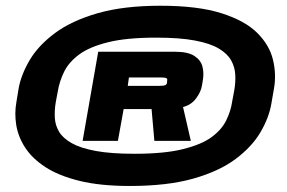

<svg xmlns="http://www.w3.org/2000/svg" viewBox="-20 -766 977 653"><path d="M421.5 -133.5Q549 -133.5 637.2 -158.5Q725.5 -183.5 781.2 -225.2Q837 -267 866 -316.5Q895 -366 903 -414L911.5 -463Q920.5 -512.5 908.5 -562.5Q896.5 -612.5 855 -654Q813.5 -695.5 733.2 -721Q653 -746.5 525.5 -746.5Q400.5 -746.5 312 -721Q223.5 -695.5 167 -653.5Q110.5 -611.5 81.2 -562Q52 -512.5 43.5 -466L35.5 -417Q29 -380.5 35.2 -341Q41.5 -301.5 65.2 -264.5Q89 -227.5 134 -198Q179 -168.5 249.8 -151Q320.5 -133.5 421.5 -133.5ZM437.5 -243Q358 -243 306.2 -252.5Q254.5 -262 224.5 -278.8Q194.5 -295.5 181.2 -317.5Q168 -339.5 166.5 -365Q165 -390.5 169.5 -417.5L176.5 -455Q182 -489 198 -521.8Q214 -554.5 249 -580.5Q284 -606.5 347 -622.2Q410 -638 511 -638Q591.5 -638 643 -628.2Q694.5 -618.5 724 -601Q753.5 -583.5 766.2 -560.5Q779 -537.5 780.2 -511.2Q781.5 -485 776.5 -457.5L769.5 -420Q765 -388.5 749.5 -356.8Q734 -325 699.8 -299.8Q665.5 -274.5 602.2 -258.8Q539 -243 437.5 -243ZM261 -287H381L400.5 -395H495.5L505 -287H629L602.5 -402Q630.5 -409 647.2 -431.8Q664 -454.5 667 -476L670 -494Q674 -517.5 668.5 -539.5Q663 -561.5 641 -575.8Q619 -590 576 -590H314ZM414.5 -474 418.5 -502.5H527Q537 -502.5 541.8 -501.5Q546.5 -500.5 548 -498.2Q549.5 -496 548.5 -492L548 -485Q547.5 -479 542.2 -476.5Q537 -474 522.5 -474Z"/></svg>

Font: Anybody Expanded Black
Style: Italic
Weight: 900
Width: 7
Italic angle: -10°
Version: Version 1.113;gftools[0.9.25]